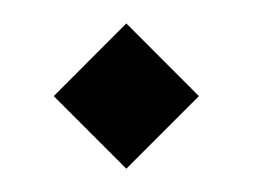

<svg xmlns="http://www.w3.org/2000/svg" viewBox="-20 -126 216 164"><path d="M25.9 -43.9 87.9 -106 149.9 -43.9 87.9 18.1Z"/></svg>

Font: Estedad
Style: regular
Weight: 400
Version: Version 0.7(Beta10)